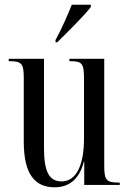

<svg xmlns="http://www.w3.org/2000/svg" viewBox="-20 -786 550 816"><path d="M216 -616V-606H223C267 -649 339 -721 366 -756V-766H285C267 -721 244 -667 216 -616ZM212 10C278 10 319 -30 336 -98H338V0H489V-10H486C432 -10 423 -19 423 -84V-536H275V-526H277C331 -526 337 -516 337 -447V-197C337 -86 305 -15 242 -15C189 -15 167 -56 167 -157V-536H17V-526H20C72 -526 81 -516 81 -454V-184C81 -46 128 10 212 10Z"/></svg>

Font: Noto Serif Display ExtraCondensed
Style: Regular
Weight: 400
Width: 2
Designer: Monotype Design Team
Foundry: Monotype Imaging Inc.
Version: Version 2.009